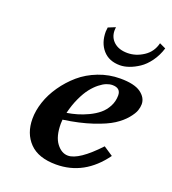

<svg xmlns="http://www.w3.org/2000/svg" viewBox="-123 -743 759 847"><g transform="rotate(20 256.5 -320.0)"><path d="M389.2 -370.1Q389.2 -404.8 350.1 -404.8Q337.4 -404.8 322.8 -399.2Q308.1 -393.6 290.8 -379.9Q273.4 -366.2 257.3 -345.7Q241.2 -325.2 226.1 -292.7Q210.9 -260.3 201.2 -220.2Q225.6 -224.1 249.3 -231Q272.9 -237.8 299.1 -250.2Q325.2 -262.7 344.5 -278.6Q363.8 -294.4 376.5 -318.4Q389.2 -342.3 389.2 -370.1ZM500 -369.1Q500 -355.5 494.6 -339.4Q489.3 -323.2 470 -299.8Q450.7 -276.4 419.4 -256.1Q388.2 -235.8 329.8 -216.3Q271.5 -196.8 194.8 -186Q193.8 -178.2 193.8 -167Q193.8 -106.9 217.3 -75.9Q240.7 -44.9 271 -44.9Q321.8 -44.9 410.2 -139.2L454.1 -109.9Q367.7 9.8 234.9 9.8Q151.9 9.8 110.4 -33Q68.8 -75.7 68.8 -145Q68.8 -183.1 82.5 -224.4Q96.2 -265.6 123.3 -304.7Q150.4 -343.8 186.5 -375Q222.7 -406.2 271.5 -425Q320.3 -443.8 373 -443.8Q439.5 -443.8 469.7 -421.9Q500 -399.9 500 -369.1ZM276.9 -649.9Q275.9 -644 275.9 -634.8Q275.9 -601.6 299.3 -580.8Q322.8 -560.1 362.8 -560.1Q401.9 -560.1 437.7 -583.5Q473.6 -606.9 483.9 -649.9L513.2 -636.2Q502 -600.1 481.7 -572.3Q461.4 -544.4 438.2 -529.1Q415 -513.7 392.6 -505.9Q370.1 -498 350.1 -498Q298.8 -498 270 -530.8Q241.2 -563.5 241.2 -616.2Q241.2 -621.6 243.2 -636.2Z"/></g></svg>

Font: Linux Libertine
Style: Bold Italic
Weight: 700
Italic angle: -11.5°
Designer: Philipp H. Poll
Foundry: Philipp H. Poll
Version: Version 4.0.5